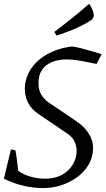

<svg xmlns="http://www.w3.org/2000/svg" viewBox="-20 -950 540 982"><path d="M203 12Q97 12 0 -36L36 -186L59 -181Q62 -165 66 -137Q70 -109 73 -77Q99 -57 136.5 -46.5Q174 -36 210 -36Q262 -36 298 -56.5Q334 -77 353 -109.5Q372 -142 372 -179Q372 -201 362 -224.5Q352 -248 324 -267L175 -368Q140 -392 123.5 -425Q107 -458 107 -495Q107 -547 135 -592.5Q163 -638 216 -669.5Q269 -701 342 -712Q361 -712 392 -704Q423 -696 453.5 -687Q484 -678 500 -673L474 -623Q433 -631 395 -638.5Q357 -646 316 -646Q297 -646 273 -641Q249 -636 227 -623Q205 -610 191 -586Q177 -562 177 -523Q177 -488 192 -464.5Q207 -441 227 -427L372 -329Q413 -301 434.5 -266Q456 -231 456 -196Q456 -147 433.5 -108.5Q411 -70 373.5 -43Q336 -16 291.5 -2Q247 12 203 12ZM269 -768 258 -787Q258 -787 284.5 -807Q311 -827 351.5 -859.5Q392 -892 435 -930Q443 -923 451.5 -903Q460 -883 460 -867L451 -850Q420 -829 383.5 -812Q347 -795 315.5 -784Q284 -773 269 -768Z"/></svg>

Font: Mate
Style: Italic
Weight: 400
Italic angle: -10.8°
Designer: Eduardo Rodriguez Tunni
Foundry: Eduardo Rodriguez Tunni
Version: Version 1.003; ttfautohint (v1.8.4.7-5d5b);gftools[0.9.24]